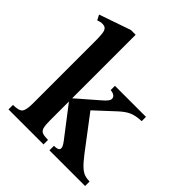

<svg xmlns="http://www.w3.org/2000/svg" viewBox="-193 -811 931 931"><g transform="rotate(45 272.0 -346.0)"><path d="M18.6 0V-30.8Q60.1 -30.8 71 -45.4Q82 -60.1 82 -103.5V-526.9Q82 -580.6 76.7 -595.9Q71.3 -611.3 59.1 -614.3Q51.8 -616.2 41.7 -615.7Q31.7 -615.2 17.6 -609.4L3.9 -635.7L166 -691.9H198.7V-256.3L306.6 -350.1Q324.2 -365.2 330.8 -374.3Q337.4 -383.3 337.4 -391.1Q337.4 -402.8 327.4 -409.2Q317.4 -415.5 302.7 -416.5V-445.8H515.6V-416.5Q474.1 -414.6 449.7 -403.3Q425.3 -392.1 395.5 -363.8L302.7 -277.8L431.2 -108.4Q458.5 -72.8 476.8 -56.4Q495.1 -40 510.5 -35.4Q525.9 -30.8 543.9 -30.8V0H299.3V-30.8Q314 -30.8 323.5 -34.2Q333 -37.6 333 -48.3Q333 -59.6 315.4 -82.5L198.7 -234.4V-105Q198.7 -72.8 202.9 -56.9Q207 -41 220 -35.9Q232.9 -30.8 258.8 -30.8V0Z"/></g></svg>

Font: Awami Nastaliq
Style: Bold
Weight: 700
Designer: Peter Martin, SIL International
Foundry: SIL International
Version: Version 3.100